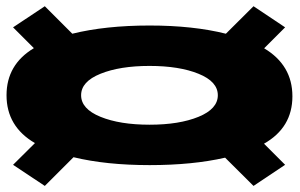

<svg xmlns="http://www.w3.org/2000/svg" viewBox="-20 -634 988 632"><path d="M472.5 -90.5Q329.5 -90.5 222 -116.5L127.5 -22L23 -91.5L95 -163Q1.5 -217.5 1.5 -320.5Q1.5 -421.5 91.5 -475.5L23 -544L127.5 -613.5L218 -523Q327 -550 472.5 -550Q616 -550 723.5 -523L814.5 -613.5L918.5 -544L849.5 -475Q942.5 -419.5 942.5 -317Q942.5 -214 849 -161L918.5 -91.5L814.5 -22L721 -115Q614 -90.5 472.5 -90.5ZM472.5 -223.5Q570 -223.5 633.5 -249.5Q697 -275.5 697 -320.5Q697 -365.5 633.5 -391.2Q570 -417 472.2 -417Q374.5 -417 310.8 -391.2Q247 -365.5 247 -320.5Q247 -275.5 310.8 -249.5Q374.5 -223.5 472.5 -223.5Z"/></svg>

Font: Anybody UltraExpanded ExtraBold
Style: Regular
Weight: 800
Width: 9
Designer: Tyler Finck
Foundry: Etcetera Type Company
Version: Version 1.010; ttfautohint (v1.8.3) -l 8 -r 50 -G 200 -x 14 